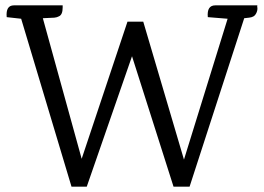

<svg xmlns="http://www.w3.org/2000/svg" viewBox="-20 -697 985 717"><path d="M784 -677H941Q940 -674 941 -669Q942 -664 940.5 -657.5Q939 -651 936 -646Q930 -633 910 -631L892 -629L688 0H628L473 -487L304 0H247L59 -627L5 -633Q1 -677 32 -677H214Q214 -677 214 -669Q214 -642 200 -636Q193 -632 183 -631L140 -629L285 -104L456 -616H515L667 -101L830 -627L756 -633Q752 -677 784 -677Z"/></svg>

Font: Karma
Style: Regular
Weight: 400
Designer: Joana Correia
Foundry: Indian Type Foundry
Version: Version 1.202;PS 1.0;hotconv 1.0.78;makeotf.lib2.5.61930; tt